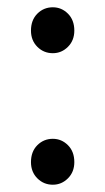

<svg xmlns="http://www.w3.org/2000/svg" viewBox="-20 -495 289 527"><path d="M125 -349Q100 -349 82.5 -366.5Q65 -384 65 -411Q65 -440 82.5 -457.5Q100 -475 125 -475Q149 -475 166.5 -457.5Q184 -440 184 -411Q184 -384 166.5 -366.5Q149 -349 125 -349ZM125 12Q100 12 82.5 -5.5Q65 -23 65 -50Q65 -79 82.5 -96.5Q100 -114 125 -114Q149 -114 166.5 -96.5Q184 -79 184 -50Q184 -23 166.5 -5.5Q149 12 125 12Z"/></svg>

Font: SourceSansPro
Style: Book
Weight: 400
Designer: Paul D. Hunt
Foundry: Adobe Systems Incorporated
Version: Version 2.021;PS 2.000;hotconv 1.0.86;makeotf.lib2.5.63406